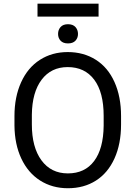

<svg xmlns="http://www.w3.org/2000/svg" viewBox="-20 -1000 728 1030"><path d="M629.4 -332.5Q629.4 -228 594.2 -150.1Q559.1 -72.3 494.6 -31.2Q430.2 9.8 344.2 9.8Q260.3 9.8 195.3 -31.5Q130.4 -72.8 94.5 -149.2Q58.6 -225.6 57.6 -326.2V-377.4Q57.6 -480 93.3 -558.6Q128.9 -637.2 194.1 -679Q259.3 -720.7 343.3 -720.7Q428.7 -720.7 493.9 -679.4Q559.1 -638.2 594.2 -559.8Q629.4 -481.4 629.4 -377.4ZM536.1 -378.4Q536.1 -504.9 485.4 -572.5Q434.6 -640.1 343.3 -640.1Q254.4 -640.1 203.4 -572.5Q152.3 -504.9 150.9 -384.8V-332.5Q150.9 -210 202.4 -139.9Q253.9 -69.8 344.2 -69.8Q435.1 -69.8 484.9 -136Q534.7 -202.1 536.1 -325.7ZM291.5 -817.9Q291.5 -839.8 304.9 -855Q318.4 -870.1 344.7 -870.1Q371.1 -870.1 384.8 -855Q398.4 -839.8 398.4 -817.9Q398.4 -796.4 384.8 -781.7Q371.1 -767.1 344.7 -767.1Q318.4 -767.1 304.9 -781.7Q291.5 -796.4 291.5 -817.9ZM508.8 -911.1H181.2V-980.5H508.8Z"/></svg>

Font: Roboto
Style: Regular
Weight: 400
Designer: Google
Version: Version 2.001047; 2015